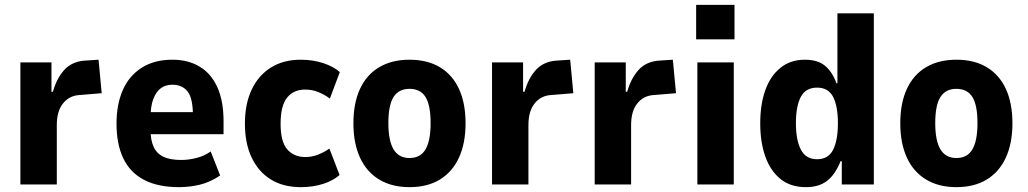

<svg xmlns="http://www.w3.org/2000/svg" viewBox="-20 -760 4236 791"><path d="M64 0V-503H192V-382H198Q213 -436 243.5 -470.5Q274 -505 325 -510L386 -514L399 -376L302 -368Q263 -364 238.5 -332.5Q214 -301 214 -244V0Z M717 11Q631 11 573.5 -19Q516 -49 488 -107.5Q460 -166 460 -251Q460 -329 485.5 -388Q511 -447 563 -480.5Q615 -514 691 -514Q755 -514 802.5 -485.5Q850 -457 875.5 -400.5Q901 -344 901 -260V-207H580V-298H787L775 -280Q775 -355 753 -383Q731 -411 690 -411Q662 -411 642.5 -396.5Q623 -382 611.5 -352Q600 -322 600 -271V-228Q600 -183 613 -155Q626 -127 653.5 -114Q681 -101 727 -101Q758 -101 790.5 -109.5Q823 -118 848 -136L887 -37Q845 -9 803 1Q761 11 717 11Z M1219 11Q1147 11 1096 -20.5Q1045 -52 1017 -110.5Q989 -169 989 -251Q989 -332 1017 -391Q1045 -450 1096.5 -482Q1148 -514 1219 -514Q1269 -514 1311.5 -500Q1354 -486 1380 -463L1339 -354Q1316 -371 1290.5 -381Q1265 -391 1237 -391Q1190 -391 1163 -358Q1136 -325 1136 -250Q1136 -176 1163.5 -144.5Q1191 -113 1238 -113Q1265 -113 1290.5 -123Q1316 -133 1337 -148L1379 -39Q1353 -16 1311.5 -2.5Q1270 11 1219 11Z M1667 11Q1594 11 1542 -20.5Q1490 -52 1463 -111Q1436 -170 1436 -252Q1436 -335 1463 -393.5Q1490 -452 1542 -483Q1594 -514 1667 -514Q1741 -514 1792.5 -483Q1844 -452 1871 -393.5Q1898 -335 1898 -252Q1898 -170 1871 -111Q1844 -52 1792.5 -20.5Q1741 11 1667 11ZM1667 -109Q1712 -109 1733 -144.5Q1754 -180 1754 -253Q1754 -327 1733 -360.5Q1712 -394 1667 -394Q1623 -394 1601.5 -360.5Q1580 -327 1580 -253Q1580 -180 1601.5 -144.5Q1623 -109 1667 -109Z M2007 0V-503H2135V-382H2141Q2156 -436 2186.5 -470.5Q2217 -505 2268 -510L2329 -514L2342 -376L2245 -368Q2206 -364 2181.5 -332.5Q2157 -301 2157 -244V0Z M2430 0V-503H2558V-382H2564Q2579 -436 2609.5 -470.5Q2640 -505 2691 -510L2752 -514L2765 -376L2668 -368Q2629 -364 2604.5 -332.5Q2580 -301 2580 -244V0Z M2848 -598V-740H3006V-598ZM2853 0V-503H3003V0Z M3300 11Q3237 11 3195.5 -22.5Q3154 -56 3133 -115Q3112 -174 3112 -252Q3112 -329 3132.5 -387.5Q3153 -446 3194.5 -480Q3236 -514 3296 -514Q3349 -514 3379 -489Q3409 -464 3426 -417H3430V-705H3580V0H3448V-96H3443Q3421 -41 3387.5 -15Q3354 11 3300 11ZM3346 -104Q3393 -104 3412.5 -143.5Q3432 -183 3432 -252Q3432 -322 3412.5 -360.5Q3393 -399 3346 -399Q3299 -399 3279 -360.5Q3259 -322 3259 -252Q3259 -183 3279.5 -143.5Q3300 -104 3346 -104Z M3920 11Q3847 11 3795 -20.5Q3743 -52 3716 -111Q3689 -170 3689 -252Q3689 -335 3716 -393.5Q3743 -452 3795 -483Q3847 -514 3920 -514Q3994 -514 4045.5 -483Q4097 -452 4124 -393.5Q4151 -335 4151 -252Q4151 -170 4124 -111Q4097 -52 4045.5 -20.5Q3994 11 3920 11ZM3920 -109Q3965 -109 3986 -144.5Q4007 -180 4007 -253Q4007 -327 3986 -360.5Q3965 -394 3920 -394Q3876 -394 3854.5 -360.5Q3833 -327 3833 -253Q3833 -180 3854.5 -144.5Q3876 -109 3920 -109Z"/></svg>

Font: Nunito Sans 7pt Condensed ExtraBold
Style: Regular
Weight: 800
Width: 3
Designer: Vernon Adams
Foundry: Vernon Adams
Version: Version 3.101;gftools[0.9.27]